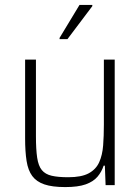

<svg xmlns="http://www.w3.org/2000/svg" viewBox="-20 -752 570 780"><path d="M245 8Q192 8 160 -3Q128 -14 111 -37Q94 -60 88 -98Q82 -136 82 -190V-510H126V-199Q126 -145 131 -111.5Q136 -78 150 -61Q164 -44 190 -38Q216 -32 257 -32Q311 -32 340.5 -48Q370 -64 383 -93Q396 -122 399 -161Q402 -200 402 -246V-510H446V0H409L406 -79H401Q393 -54 376 -34Q359 -14 328 -3Q297 8 245 8ZM222 -593V-598L303 -732H355V-727L254 -593Z"/></svg>

Font: Saira SemiCondensed ExtraLight
Style: Regular
Weight: 250
Width: 4
Designer: Hector Gatti with collaboration of the Omnibus-Type team
Foundry: Omnibus-Type
Version: Version 1.101